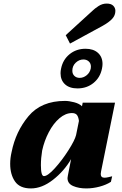

<svg xmlns="http://www.w3.org/2000/svg" viewBox="-20 -1045 682 1075"><path d="M348 -848 497 -984Q510 -997 531.5 -1011Q553 -1025 577 -1025Q602 -1025 614 -1013Q626 -1001 626 -984Q626 -959 608 -939.5Q590 -920 554 -900L372 -801ZM319 -635Q319 -648 322 -661Q332 -711 369.5 -741.5Q407 -772 459 -772Q503 -772 528.5 -749Q554 -726 554 -687Q554 -675 551 -661Q541 -611 503.5 -580.5Q466 -550 414 -550Q369 -550 344 -573Q319 -596 319 -635ZM488 -661Q489 -665 489 -672Q489 -690 477 -701Q465 -712 447 -712Q423 -712 404 -694Q385 -676 385 -649Q385 -631 396.5 -620Q408 -609 426 -609Q447 -609 465 -623.5Q483 -638 488 -661ZM37 -128Q37 -160 45 -194Q68 -309 139.5 -394.5Q211 -480 344 -480Q366 -480 395 -472.5Q424 -465 439 -450L443 -470H624L546 -86Q544 -74 544 -71Q544 -50 565 -50Q574 -50 587 -53Q600 -56 608 -58L601 -27Q575 -10 537.5 0Q500 10 463 10Q421 10 389.5 -3.5Q358 -17 358 -48Q358 -52 360 -62L378 -154Q339 -87 277 -38.5Q215 10 153 10Q91 10 64 -29Q37 -68 37 -128ZM406 -289 422 -368Q419 -391 410.5 -401.5Q402 -412 383 -412Q347 -412 313 -383Q279 -354 253.5 -305.5Q228 -257 216 -202Q209 -160 209 -120Q209 -59 226 -59Q247 -59 287 -103Q327 -147 363 -203.5Q399 -260 406 -289Z"/></svg>

Font: Taviraj ExtraBold
Style: Italic
Weight: 800
Italic angle: -12°
Designer: Katatrad Team
Foundry: CadsonDemak
Version: Version 1.001